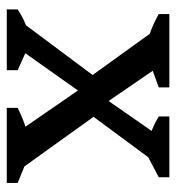

<svg xmlns="http://www.w3.org/2000/svg" viewBox="4 -536 532 581"><g transform="rotate(90 270.5 -246.0)"><path d="M42 -10V-38L224 -282H320L493 -41V-10H396L238 -239H271L109 -10ZM9 0V-33Q52 -62 106 -72L193 -33V0ZM307 0V-33Q339 -49 371 -59Q403 -69 436 -73L534 -33V0ZM136 -420Q104 -425 76.5 -435Q49 -445 23 -460V-492H245V-460ZM221 -241 66 -456V-482H167L302 -285H270L407 -482H476L477 -456L318 -241ZM441 -420Q412 -426 384.5 -435.5Q357 -445 333 -460V-492H517V-460Z"/></g></svg>

Font: Piazzolla Thin SemiBold
Style: Regular
Weight: 600
Version: Version 2.005